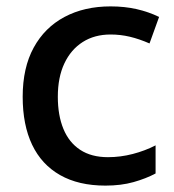

<svg xmlns="http://www.w3.org/2000/svg" viewBox="-20 -571 546 601"><path d="M310 10Q226 10 168 -23Q110 -56 80.5 -118Q51 -180 51 -268Q51 -359 85.5 -422Q120 -485 182 -518Q244 -551 326 -551Q370 -551 407.5 -542.5Q445 -534 478 -518L448 -435Q416 -449 386.5 -456Q357 -463 326 -463Q276 -463 239 -439.5Q202 -416 181.5 -372.5Q161 -329 161 -268Q161 -210 178.5 -167.5Q196 -125 231 -102Q266 -79 318 -79Q357 -79 395.5 -89Q434 -99 467 -116V-28Q437 -12 398 -1Q359 10 310 10Z"/></svg>

Font: Noto Sans Hebrew Thin Medium
Style: Regular
Weight: 500
Version: Version 3.001